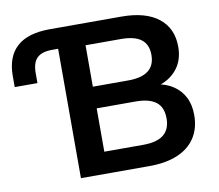

<svg xmlns="http://www.w3.org/2000/svg" viewBox="-78 -797 1016 890"><g transform="rotate(-10 430.0 -352.5)"><path d="M233 0V-609H205Q156 -609 133.5 -587Q111 -565 111 -516V-469H4V-521Q4 -612 55.5 -658.5Q107 -705 211 -705H548Q661 -705 722 -657Q783 -609 783 -522Q783 -458 748.5 -416Q714 -374 657 -359V-367Q700 -360 732.5 -338Q765 -316 783 -281Q801 -246 801 -197Q801 -135 772 -90.5Q743 -46 688 -23Q633 0 556 0ZM361 -102H544Q609 -102 640.5 -127.5Q672 -153 672 -204Q672 -257 640 -281.5Q608 -306 544 -306H361ZM361 -408H527Q591 -408 622.5 -432.5Q654 -457 654 -506Q654 -555 623 -579Q592 -603 527 -603H361Z"/></g></svg>

Font: Nunito Sans 10pt
Style: Bold
Weight: 700
Designer: Vernon Adams
Foundry: Vernon Adams
Version: Version 3.101;gftools[0.9.27]